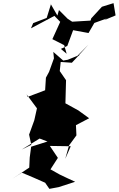

<svg xmlns="http://www.w3.org/2000/svg" viewBox="-20 -1174 755 1221"><path d="M487 -825 411 -794 382 -789 319 -844 323 -803 292 -717 272 -680 267 -600 156 -558 149 -574 215 -485 198 -409 165 -318 179 -253 118 -223 232 -293 282 -274 178 -241 169 -172 166 -108 58 -37 119 -76C169 -55 219 -34 267 -12L294 27L353 16L458 -18C426 -33 392 -48 360 -64L301 -97L348 -170L297 -246L430 -244L395 -164L419 -249L466 -313L463 -378L547 -422L478 -472L396 -517L400 -664L360 -722L366 -780L437 -775L468 -808L542 -890L446 -792ZM304 -1147 277 -1060 191 -1027 177 -994 326 -1073 363 -1035 313 -925 388 -887 404 -832 367 -863 408 -882 445 -982 543 -964 580 -1028 660 -1057 643 -1046 715 -1076 702 -1154 628 -1131 560 -1057 556 -1043 439 -1036 411 -1054 355 -1110 345 -1075 300 -1153Z"/></svg>

Font: Hussar Lance
Style: ExBdObl
Weight: 700
Foundry: Cannot Into Space Fonts, PlusOne Fonts
Version: Version 2.270